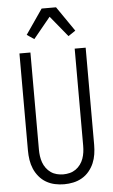

<svg xmlns="http://www.w3.org/2000/svg" viewBox="-63 -1014 627 1063"><g transform="rotate(-5 250.0 -482.0)"><path d="M250 8Q224 8 198.5 2.5Q173 -3 150.5 -16Q128 -29 111 -49.5Q94 -70 84 -93.5Q74 -117 70 -143Q66 -169 66 -195V-735H127V-195Q127 -177 129.5 -159Q132 -141 138 -124Q144 -107 155 -92Q166 -77 181 -66.5Q196 -56 214 -51.5Q232 -47 250 -47Q268 -47 286 -51.5Q304 -56 319 -66.5Q334 -77 345 -92Q356 -107 362 -124Q368 -141 370.5 -159Q373 -177 373 -195V-735H434V-195Q434 -169 430 -143Q426 -117 416 -93.5Q406 -70 389 -49.5Q372 -29 349.5 -16Q327 -3 301.5 2.5Q276 8 250 8ZM155 -807 115 -834 210 -972H290L385 -834L345 -807L250 -923Z"/></g></svg>

Font: Iosevka SS18 Light
Style: Regular
Weight: 300
Monospace: yes
Designer: Belleve Invis
Foundry: Belleve Invis
Version: Version 25.1.1; ttfautohint (v1.8.4)